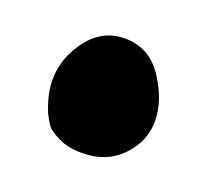

<svg xmlns="http://www.w3.org/2000/svg" viewBox="-58 -485 413 380"><g transform="rotate(20 148.5 -295.0)"><path d="M145.5 -173.8Q115.2 -173.8 94.7 -184.1Q74.2 -194.3 68.4 -202.6Q62.5 -210.9 55.7 -224.6Q41 -260.7 41 -290Q41 -336.9 71.3 -376.5Q101.6 -416 148.4 -416Q200.2 -416 230 -370.6Q259.8 -325.2 259.8 -282.2Q259.8 -239.3 228 -206.5Q196.3 -173.8 145.5 -173.8Z"/></g></svg>

Font: Essays1743
Style: Bold
Weight: 700
Designer: Based on the typeface in a 1743 English translation of the essays of Montaigne.  PostScript/TrueType font designed by Jo
Version: Version 002.100